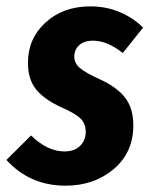

<svg xmlns="http://www.w3.org/2000/svg" viewBox="-49 -568 471 605"><path d="M235.8 -547.9Q285.2 -547.9 327.9 -530Q370.6 -512.2 401.9 -481L337.9 -400.9Q289.1 -439.9 243.2 -439.9Q216.8 -439.9 200.9 -426Q185.1 -412.1 185.1 -389.2Q185.1 -369.1 202.4 -354Q219.7 -338.9 266.1 -317.9Q318.8 -293.9 345 -260.5Q371.1 -227.1 371.1 -172.9Q371.1 -87.4 309.3 -35.2Q247.6 17.1 157.2 17.1Q45.4 17.1 -28.8 -64L48.8 -141.1Q100.6 -90.8 153.8 -90.8Q186 -90.8 203.6 -108.6Q221.2 -126.5 221.2 -152.8Q221.2 -178.2 204.6 -194.6Q188 -210.9 144 -230Q89.4 -255.4 64.2 -286.9Q39.1 -318.4 39.1 -370.1Q39.1 -446.3 94.5 -497.1Q149.9 -547.9 235.8 -547.9Z"/></svg>

Font: Fira Sans Compressed
Style: Bold Italic
Weight: 700
Width: 3
Italic angle: -8°
Designer: Carrois Corporate & Edenspiekermann AG
Foundry: Carrois Corporate GbR & Edenspiekermann AG
Version: Version 4.203;PS 004.203;hotconv 1.0.88;makeotf.lib2.5.64775